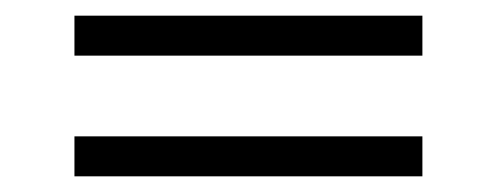

<svg xmlns="http://www.w3.org/2000/svg" viewBox="-20 -448 610 245"><path d="M75 -377H519V-428H75ZM75 -223H519V-274H75Z"/></svg>

Font: Fixel Display 20240404 Light
Style: Italic
Weight: 300
Italic angle: -10°
Designer: AlfaBravo + MacPaw
Foundry: Kyrylo Tkachov, Marchela Mozhyna, Serhii Makarenko, Maria Weinstein, Zakhar Kryvoshyya
Version: Version 1.211;Glyphs 3.2 (3225)